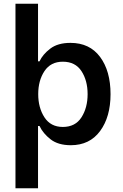

<svg xmlns="http://www.w3.org/2000/svg" viewBox="-20 -771 661 1030"><path d="M192 -95H184V239H63V-751H184V-442H192Q209 -479 249.5 -510Q290 -541 358 -541Q461 -541 517 -465.5Q573 -390 573 -266Q573 -144 517 -68Q461 8 360 8Q292 8 251.5 -23.5Q211 -55 192 -95ZM450 -266Q450 -339 417 -389.5Q384 -440 317 -440Q252 -440 218.5 -389.5Q185 -339 185 -266Q185 -193 218.5 -141.5Q252 -90 317 -90Q384 -90 417 -141.5Q450 -193 450 -266Z"/></svg>

Font: Be Vietnam SemiBold
Style: Regular
Weight: 600
Designer: Gabriel Lam
Foundry: TypeRant
Version: Version 4.000